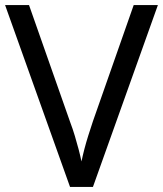

<svg xmlns="http://www.w3.org/2000/svg" viewBox="-20 -734 640 754"><path d="M600 -714 345 0H255L0 -714H94L255 -256Q266 -227 274 -200Q282 -173 288.5 -148.5Q295 -124 300 -100Q305 -124 311.5 -149Q318 -174 326.5 -201Q335 -228 345 -258L505 -714Z"/></svg>

Font: Noto Sans Adlam Unjoined
Style: Regular
Weight: 400
Designer: Mark Jamra, Neil Patel
Foundry: JamraPatel LLC
Version: Version 3.001